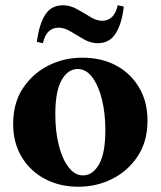

<svg xmlns="http://www.w3.org/2000/svg" viewBox="-20 -694 610 729"><path d="M292 -475Q365 -475 420.5 -445.5Q476 -416 508 -362Q540 -308 540 -236Q540 -157 503 -101Q466 -45 406.5 -15Q347 15 278 15Q206 15 150 -15Q94 -45 62 -98.5Q30 -152 30 -224Q30 -303 67 -359Q104 -415 163.5 -445Q223 -475 292 -475ZM295 -28Q332 -28 356 -70Q380 -112 380 -200Q380 -264 367 -316.5Q354 -369 330.5 -400.5Q307 -432 275 -432Q238 -432 214 -390Q190 -348 190 -260Q190 -196 203 -143.5Q216 -91 240 -59.5Q264 -28 295 -28ZM203 -589Q156 -589 143 -530L120 -535Q128 -600 151 -637Q174 -674 219 -674Q246 -674 272 -659.5Q298 -645 322.5 -630Q347 -615 367 -615Q414 -615 427 -674L450 -669Q443 -605 419.5 -567.5Q396 -530 351 -530Q324 -530 298 -545Q272 -560 248 -574.5Q224 -589 203 -589Z"/></svg>

Font: Bona Nova SC
Style: Bold
Weight: 700
Designer: Mateusz Machalski
Foundry: Capitalics
Version: Version 4.001; ttfautohint (v1.8.4.7-5d5b)